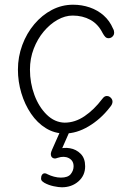

<svg xmlns="http://www.w3.org/2000/svg" viewBox="-20 -562 544 814"><path d="M254 4Q211 4 174.5 -18.5Q138 -41 111.5 -80Q85 -119 70.5 -167.5Q56 -216 56 -267Q56 -321 74.5 -371Q93 -421 125.5 -459.5Q158 -498 200 -520Q242 -542 290 -542Q327 -542 360.5 -530.5Q394 -519 419.5 -496.5Q445 -474 459 -441Q462 -436 463 -431.5Q464 -427 464 -423Q464 -416 460 -410.5Q456 -405 451 -402.5Q446 -400 440 -400Q432 -400 426.5 -405.5Q421 -411 415 -422Q396 -460 363 -478Q330 -496 288 -496Q256 -496 224 -478Q192 -460 165.5 -428.5Q139 -397 123 -355.5Q107 -314 107 -267Q107 -210 126 -159Q145 -108 178.5 -75.5Q212 -43 254 -42Q298 -42 338.5 -69.5Q379 -97 413 -142Q419 -150 423.5 -152.5Q428 -155 433 -155Q440 -155 445 -151.5Q450 -148 453.5 -143Q457 -138 457 -131Q457 -126 454.5 -120Q452 -114 445 -106Q407 -57 356 -26.5Q305 4 254 4ZM242 232Q229 232 207.5 227.5Q186 223 168 213Q158 207 155.5 201.5Q153 196 155 186Q158 176 165 173.5Q172 171 182 177Q194 183 209 187Q224 191 238 191Q268 191 280 176Q292 161 292 143Q292 119 272 108.5Q252 98 225 107Q216 111 209 109.5Q202 108 198 102Q195 96 195.5 89.5Q196 83 201 72L236 -7H276L239 77L228 70Q250 62 276.5 66.5Q303 71 322 90Q341 109 341 143Q341 182 312.5 207Q284 232 242 232Z"/></svg>

Font: Playpen Sans ExtraLight
Style: Regular
Weight: 250
Designer: Laura Meseguer, Veronika Burian, José Scaglione
Foundry: TypeTogether
Version: Version 1.001